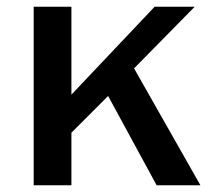

<svg xmlns="http://www.w3.org/2000/svg" viewBox="-20 -550 642 570"><path d="M378 -347 558 -530H439L192 -269V-530H80V0H192V-156L301 -265L445 0H575Z"/></svg>

Font: Cheyenne Sans Medium
Style: Regular
Weight: 500
Designer: The Public Sans project authors (U.S. Web Design System), Libre Franklin designed by Pablo Impallari and Rodrigo Fuenzal
Foundry: The Cheyenne Sans Project Authors
Version: Version 2.007